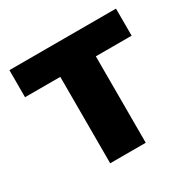

<svg xmlns="http://www.w3.org/2000/svg" viewBox="-124 -651 772 774"><g transform="rotate(-30 262.0 -264.0)"><path d="M508.8 -402.3H342.3V0H176.8V-402.3H12.7V-528.3H508.8Z"/></g></svg>

Font: Roboto Black
Style: Regular
Weight: 900
Designer: Google
Version: Version 2.134; 2016